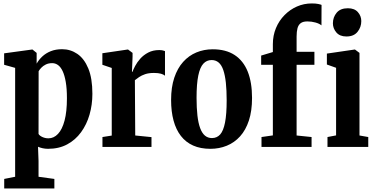

<svg xmlns="http://www.w3.org/2000/svg" viewBox="-20 -854 2185 1116"><path d="M4.5 241.5V186L68 173.5V-459.5L4 -477.5V-544L165.5 -566H169L193 -546.5V-484Q205.5 -506.5 226 -525.8Q246.5 -545 275.2 -556.5Q304 -568 341 -568Q389.5 -568 429.5 -540.8Q469.5 -513.5 493.2 -456.2Q517 -399 517 -308.5Q517 -245.5 500.5 -188Q484 -130.5 451.2 -85.5Q418.5 -40.5 370.5 -14.8Q322.5 11 259.5 11Q242.5 11 227.2 7.5Q212 4 201 -1L204 81.5V173.5L296 186V241.5ZM261.5 -50Q293 -50 317.2 -75.8Q341.5 -101.5 355.2 -153Q369 -204.5 369 -283Q369 -339 362.2 -377.8Q355.5 -416.5 344 -440.8Q332.5 -465 317 -476Q301.5 -487 283.5 -487Q262 -487 246 -479Q230 -471 219.8 -460Q209.5 -449 204.5 -440L204 -75.5Q210 -65 226.5 -57.5Q243 -50 261.5 -50Z M575.5 0V-57.5L629.5 -66V-459L575 -477.5V-544.5L721 -566H724.5L750.5 -546.5V-524L747 -436.5H750Q754.5 -449.5 765.5 -470.5Q776.5 -491.5 795.2 -512.8Q814 -534 841.5 -548.5Q869 -563 905.5 -563Q917.5 -563 926 -561Q934.5 -559 939 -557V-414Q931 -421 915.5 -425.5Q900 -430 875 -430Q844.5 -430 823.5 -422.8Q802.5 -415.5 788.5 -406Q774.5 -396.5 764 -388L766 -66.5L860.5 -57V0Z M974.5 -273Q974.5 -347 993 -402.2Q1011.5 -457.5 1044.5 -494.2Q1077.5 -531 1121.5 -549.2Q1165.5 -567.5 1216.5 -567.5Q1293 -567.5 1343.8 -534.2Q1394.5 -501 1419.8 -438Q1445 -375 1445 -285Q1445 -209.5 1426.8 -153.8Q1408.5 -98 1375.5 -61.5Q1342.5 -25 1298.2 -7Q1254 11 1203 11Q1145.5 11 1102.8 -8Q1060 -27 1031.5 -63.8Q1003 -100.5 988.8 -153Q974.5 -205.5 974.5 -273ZM1212 -51.5Q1241 -51.5 1259.8 -72.5Q1278.5 -93.5 1288 -141.8Q1297.5 -190 1297.5 -271Q1297.5 -329.5 1292.8 -373.2Q1288 -417 1278 -446.5Q1268 -476 1251 -490.5Q1234 -505 1210 -505Q1181.5 -505 1162 -484Q1142.5 -463 1132.5 -414.8Q1122.5 -366.5 1122.5 -285.5Q1122.5 -227 1127.5 -183Q1132.5 -139 1143.2 -109.8Q1154 -80.5 1171 -66Q1188 -51.5 1212 -51.5Z M1500 0V-57.5L1566 -67V-477.5H1498V-531L1566 -551.5V-597.5Q1566 -647.5 1584 -690.8Q1602 -734 1633.8 -766.2Q1665.5 -798.5 1706 -816.2Q1746.5 -834 1792 -834Q1815.5 -834 1829.5 -831Q1843.5 -828 1849 -825.5L1848.5 -706.5Q1836 -717 1813.5 -723.2Q1791 -729.5 1766.5 -729.5Q1741.5 -729.5 1728 -719.5Q1714.5 -709.5 1709.2 -690Q1704 -670.5 1704 -641.5V-553H1807.5V-477.5H1704V-66.5L1791 -57.5V0ZM1883.5 0V-57.5L1933.5 -67V-460L1880 -479V-542.5L2040.5 -566H2043.5L2069.5 -546.5V-66.5L2120.5 -57.5V0ZM1993 -642Q1955 -642 1935 -665.5Q1915 -689 1915 -718.5Q1915 -754 1936.8 -780Q1958.5 -806 2001.5 -806H2002.5Q2040.5 -806 2060.2 -783.5Q2080 -761 2080 -731.5Q2080 -696 2058.2 -669Q2036.5 -642 1994 -642Z"/></svg>

Font: Merriweather 24pt SemiCondensed
Style: Bold
Weight: 700
Width: 4
Designer: Eben Sorkin
Foundry: Eben Sorkin
Version: Version 2.100